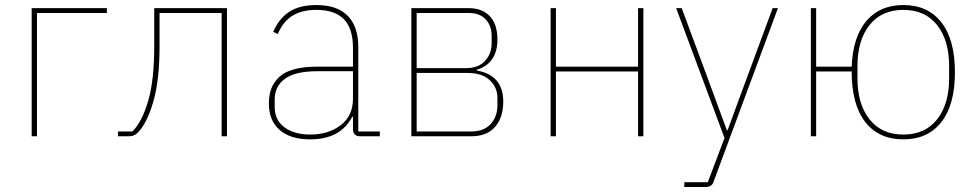

<svg xmlns="http://www.w3.org/2000/svg" viewBox="-20 -538 3850 758"><path d="M105 0V-505.9H401.9V-486.8H126V0Z M445.8 0V-19H502.9Q540.5 -56.6 564.7 -138.7Q588.9 -220.7 588.9 -355V-505.9H876V0H855V-486.8H609.9V-355Q609.9 -221.7 585 -136Q560.1 -50.3 522.9 -13.2Q509.8 0 488.8 0Z M1204.6 12.2Q1126.5 12.2 1084 -24.9Q1041.5 -62 1041.5 -129.9Q1041.5 -162.6 1051 -188Q1060.5 -213.4 1081.8 -233.6Q1103 -253.9 1140.9 -264.4Q1178.7 -274.9 1231.4 -274.9H1373.5V-349.1Q1373.5 -425.8 1337.4 -462.4Q1301.3 -499 1229.5 -499Q1171.9 -499 1134.8 -476.1Q1097.7 -453.1 1076.7 -403.8L1058.6 -412.1Q1080.6 -463.9 1121.3 -491Q1162.1 -518.1 1229.5 -518.1Q1311 -518.1 1352.8 -475.6Q1394.5 -433.1 1394.5 -352.1V-19H1479.5V0H1402.3Q1373.5 0 1373.5 -28.8V-77.1H1370.6Q1324.2 12.2 1204.6 12.2ZM1204.6 -6.8Q1276.4 -6.8 1325 -43.7Q1373.5 -80.6 1373.5 -147.9V-256.8H1232.4Q1146.5 -256.8 1105.5 -227.3Q1064.5 -197.8 1064.5 -145V-115.2Q1064.5 -64 1103 -35.4Q1141.6 -6.8 1204.6 -6.8Z M1604 0V-505.9H1830.1Q1883.8 -505.9 1913.8 -474.1Q1943.8 -442.4 1943.8 -381.8Q1943.8 -288.1 1861.8 -262.2V-259.8Q1966.8 -241.2 1966.8 -137.2Q1966.8 -73.7 1934.3 -36.9Q1901.9 0 1840.8 0ZM1625 -269H1819.8Q1868.7 -269 1894.8 -297.4Q1920.9 -325.7 1920.9 -367.2V-397Q1920.9 -436 1897.7 -461.4Q1874.5 -486.8 1830.1 -486.8H1625ZM1625 -19H1840.8Q1891.1 -19 1917.5 -48.8Q1943.8 -78.6 1943.8 -122.1V-151.9Q1943.8 -192.9 1913.6 -221.4Q1883.3 -250 1825.2 -250H1625Z M2153.8 0V-505.9H2174.8V-274.9H2499V-505.9H2520V0H2499V-255.9H2174.8V0Z M2681.6 200.2V181.2H2774.4L2840.3 6.8L2649.4 -505.9H2671.4L2777.3 -220.2L2849.6 -23.9H2852.5L2922.4 -213.9L3030.3 -505.9H3051.3L2796.4 181.2Q2789.6 200.2 2765.6 200.2Z M3546.4 12.2Q3449.2 12.2 3395.8 -56.6Q3342.3 -125.5 3342.3 -255.9H3202.1V0H3181.2V-505.9H3202.1V-274.9H3342.3Q3347.2 -393.1 3400.6 -455.6Q3454.1 -518.1 3546.4 -518.1Q3643.1 -518.1 3696.5 -449.7Q3750 -381.3 3750 -252.9Q3750 -124.5 3696.5 -56.2Q3643.1 12.2 3546.4 12.2ZM3727.1 -229V-276.9Q3727.1 -378.9 3679.7 -439Q3632.3 -499 3546.4 -499Q3460.4 -499 3412.8 -439Q3365.2 -378.9 3365.2 -276.9V-229Q3365.2 -127 3412.8 -66.9Q3460.4 -6.8 3546.4 -6.8Q3632.3 -6.8 3679.7 -66.9Q3727.1 -127 3727.1 -229Z"/></svg>

Font: Anuphan Thin
Style: Regular
Weight: 250
Designer: Mike Abbink, Paul van der Laan, Pieter van Rosmalen, Mint Tantisuwanna
Foundry: Bold Monday; Cadson Demak
Version: Version 3.002;hotconv 1.0.109;makeotfexe 2.5.65596